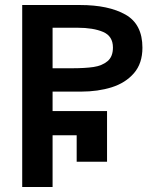

<svg xmlns="http://www.w3.org/2000/svg" viewBox="-20 -745 640 765"><path d="M68.5 -725H299Q412.5 -725 480 -686.8Q547.5 -648.5 547.5 -555Q547.5 -492.5 513.8 -453.5Q480 -414.5 425 -397.2Q370 -380 303 -380H189.5V-302.5H406.5V-100.5H285.5V-206H189.5V0H68.5ZM430 -555.5Q430 -601 390.8 -617.8Q351.5 -634.5 289 -634.5H189.5V-473H264.5Q318.5 -473 352.5 -478Q386.5 -483 408.2 -501Q430 -519 430 -555.5Z"/></svg>

Font: JuliaMono SemiBold
Style: Regular
Weight: 600
Monospace: yes
Designer: cormullion
Foundry: corm
Version: Version 0.055; ttfautohint (v1.8.4)